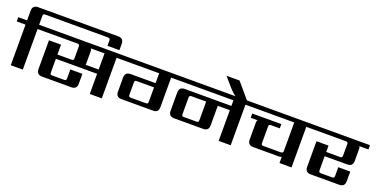

<svg xmlns="http://www.w3.org/2000/svg" viewBox="-41 -1668 4921 2503"><g transform="rotate(20 2419.5 -416.5)"><path d="M391 -622V-563H269V0H102V-563H-20V-622H102V-755Q102 -833 179 -833H1289Q1366 -833 1366 -755V-669H1200V-742Q1200 -761 1193 -767.5Q1186 -774 1167 -774H301Q282 -774 275.5 -767.5Q269 -761 269 -742V-622Z M1198 -339V-563H1006Q1019 -554 1019 -530V-357Q1019 -345 1018 -339ZM1488 -622V-563H1365V0H1198V-280H626V-91Q626 -72 632.5 -65.5Q639 -59 658 -59H819Q838 -59 844.5 -65.5Q851 -72 851 -91V-214H1018V-77Q1018 0 941 0H536Q459 0 459 -77V-476H626V-339H820Q839 -339 845.5 -345.5Q852 -352 852 -371V-531Q852 -550 845.5 -556.5Q839 -563 820 -563H351V-622Z M2658 -169V-426H2457Q2438 -426 2431 -419.5Q2424 -413 2424 -394V-169Q2424 -150 2431 -143.5Q2438 -137 2457 -137H2625Q2644 -137 2651 -143.5Q2658 -150 2658 -169ZM1719 -137H1924Q1943 -137 1949.5 -143.5Q1956 -150 1956 -169V-367H1719Q1700 -367 1693.5 -360.5Q1687 -354 1687 -335V-169Q1687 -150 1693.5 -143.5Q1700 -137 1719 -137ZM3275 -622V-563H3153V0H2986V-426H2819V-155Q2819 -78 2742 -78H2340Q2263 -78 2263 -155V-408Q2263 -485 2340 -485H2986V-563H2122V-155Q2122 -115 2104 -96.5Q2086 -78 2046 -78H1610Q1533 -78 1533 -155V-349Q1533 -426 1610 -426H1956V-563H1447V-622Z M3161 -611H3008Q2954 -645 2884 -726L2792 -833H2973Z M4119 -622V-563H3997V0H3830V-87Q3820 -78 3798 -78H3437Q3360 -78 3360 -155V-393Q3360 -417 3373 -426H3276V-485H3679V-426H3556Q3539 -425 3533 -418.5Q3527 -412 3527 -394V-169Q3527 -150 3533.5 -143.5Q3540 -137 3559 -137H3796Q3816 -137 3823 -144.5Q3830 -152 3830 -171V-563H3234V-622Z M4859 -622V-563H4730Q4743 -554 4743 -530V-362Q4743 -285 4666 -285H4353V-91Q4353 -72 4359.5 -65.5Q4366 -59 4385 -59H4536Q4555 -59 4562 -65.5Q4569 -72 4569 -91V-211H4735V-77Q4735 0 4658 0H4263Q4186 0 4186 -77V-432H4353V-344H4544Q4563 -344 4569.5 -350.5Q4576 -357 4576 -376V-531Q4576 -550 4569.5 -556.5Q4563 -563 4544 -563H4079V-622Z"/></g></svg>

Font: Sarpanch
Style: Bold
Weight: 700
Designer: Manushi Parikh (Devanagari and Latin), Jyotish Sonowal (Devanagari)
Foundry: Indian Type Foundry
Version: Version 2.004;PS 1.0;hotconv 1.0.78;makeotf.lib2.5.61930; tt